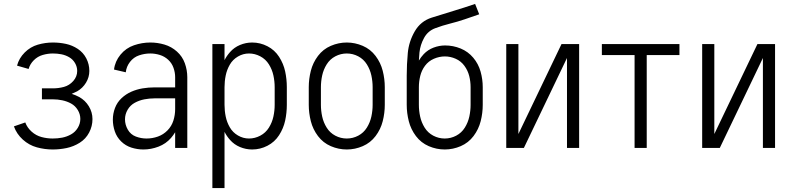

<svg xmlns="http://www.w3.org/2000/svg" viewBox="-20 -755 4040 980"><path d="M249 8Q208 8 168 -3Q128 -14 96.5 -42.5Q65 -71 51 -110L109 -130Q119 -103 141.5 -83Q164 -63 192 -55.5Q220 -48 249 -48Q274 -48 297.5 -52.5Q321 -57 342.5 -69Q364 -81 377 -102.5Q390 -124 390 -148Q390 -172 377 -193.5Q364 -215 343 -226.5Q322 -238 298 -243Q274 -248 250 -248H194V-304H250Q279 -304 306.5 -311.5Q334 -319 354 -341.5Q374 -364 374 -393Q374 -414 363 -433Q352 -452 333 -463Q314 -474 293 -478Q272 -482 250 -482Q224 -482 198 -474.5Q172 -467 152.5 -447.5Q133 -428 126 -403L67 -420Q77 -458 106 -487Q135 -516 173 -527Q211 -538 250 -538Q284 -538 316.5 -531Q349 -524 377 -505.5Q405 -487 420.5 -457Q436 -427 436 -393Q436 -361 419 -333Q402 -305 374 -289Q360 -282 346 -276Q365 -270 384 -260Q415 -243 433.5 -212.5Q452 -182 452 -147Q452 -111 435 -78.5Q418 -46 387 -26.5Q356 -7 320.5 0.5Q285 8 249 8Z M712 8Q681 8 651 -1.5Q621 -11 598.5 -33Q576 -55 566 -84.5Q556 -114 556 -144.5Q556 -175 567 -204Q578 -233 600.5 -254Q623 -275 650.5 -287Q678 -299 708 -304Q738 -309 769 -309H874V-361Q874 -385 865.5 -409Q857 -433 838.5 -450Q820 -467 796 -474.5Q772 -482 747 -482Q718 -482 690 -472.5Q662 -463 643.5 -439Q625 -415 622 -386L562 -400Q567 -442 595 -476Q623 -510 664 -524Q705 -538 747 -538Q784 -538 819.5 -527.5Q855 -517 883 -492Q911 -467 923.5 -432Q936 -397 936 -361V0H874V-80Q865 -65 853 -51Q827 -21 789 -6.5Q751 8 712 8ZM728 -48Q758 -48 786 -58Q814 -68 835 -89.5Q856 -111 865 -139.5Q874 -168 874 -198V-253H769Q743 -253 717 -248Q691 -243 668 -230.5Q645 -218 631.5 -195Q618 -172 618 -146Q618 -118 632.5 -93Q647 -68 673.5 -58Q700 -48 728 -48Z M1064 205V-530H1126V-448Q1137 -470 1154 -489Q1175 -513 1205 -525.5Q1235 -538 1267 -538Q1308 -538 1345 -519Q1382 -500 1404.5 -465Q1427 -430 1435.5 -390.5Q1444 -351 1444 -310V-220Q1444 -179 1435.5 -139.5Q1427 -100 1404.5 -65Q1382 -30 1345 -11Q1308 8 1267 8Q1235 8 1205 -4.5Q1175 -17 1154 -41Q1137 -60 1126 -82V205ZM1251 -48Q1281 -48 1308.5 -62.5Q1336 -77 1352.5 -103.5Q1369 -130 1375.5 -160Q1382 -190 1382 -220V-310Q1382 -340 1375.5 -370Q1369 -400 1352.5 -426.5Q1336 -453 1308.5 -467.5Q1281 -482 1251 -482Q1221 -482 1194.5 -466.5Q1168 -451 1153 -425Q1138 -399 1132 -369.5Q1126 -340 1126 -310V-220Q1126 -190 1132 -160.5Q1138 -131 1153 -105Q1168 -79 1194.5 -63.5Q1221 -48 1251 -48Z M1750 8Q1708 8 1668.5 -9Q1629 -26 1603 -60.5Q1577 -95 1566.5 -136.5Q1556 -178 1556 -220V-310Q1556 -352 1566.5 -393.5Q1577 -435 1603 -469.5Q1629 -504 1668.5 -521Q1708 -538 1750 -538Q1792 -538 1831.5 -521Q1871 -504 1897 -469.5Q1923 -435 1933.5 -393.5Q1944 -352 1944 -310V-220Q1944 -178 1933.5 -136.5Q1923 -95 1897 -60.5Q1871 -26 1831.5 -9Q1792 8 1750 8ZM1750 -48Q1781 -48 1808.5 -62.5Q1836 -77 1852.5 -103.5Q1869 -130 1875.5 -160Q1882 -190 1882 -220V-310Q1882 -340 1875.5 -370Q1869 -400 1852.5 -426.5Q1836 -453 1808.5 -467.5Q1781 -482 1750 -482Q1719 -482 1691.5 -467.5Q1664 -453 1647.5 -426.5Q1631 -400 1624.5 -370Q1618 -340 1618 -310V-220Q1618 -190 1624.5 -160Q1631 -130 1647.5 -103.5Q1664 -77 1691.5 -62.5Q1719 -48 1750 -48Z M2250 8Q2208 8 2168.5 -9Q2129 -26 2103 -60.5Q2077 -95 2066.5 -136.5Q2056 -178 2056 -220V-340Q2056 -354 2056 -369Q2056 -427 2061.5 -485Q2067 -543 2097 -595Q2127 -647 2183.5 -665Q2240 -683 2295 -699.5Q2350 -716 2405 -735L2426 -682Q2389 -669 2352 -656.5Q2315 -644 2277 -634.5Q2239 -625 2201.5 -611Q2164 -597 2144.5 -561.5Q2125 -526 2121 -487Q2119 -466 2118 -446Q2129 -464 2143 -479Q2164 -501 2193 -512Q2222 -523 2252 -523Q2293 -523 2331 -507.5Q2369 -492 2395.5 -460.5Q2422 -429 2433 -389.5Q2444 -350 2444 -310V-220Q2444 -178 2433.5 -136.5Q2423 -95 2397 -60.5Q2371 -26 2331.5 -9Q2292 8 2250 8ZM2250 -48Q2281 -48 2308.5 -62.5Q2336 -77 2352.5 -103.5Q2369 -130 2375.5 -160Q2382 -190 2382 -220V-310Q2382 -339 2375 -367Q2368 -395 2350.5 -419Q2333 -443 2306 -455Q2279 -467 2251 -467Q2222 -467 2194.5 -455Q2167 -443 2149.5 -419.5Q2132 -396 2125 -367.5Q2118 -339 2118 -310V-220Q2118 -190 2124.5 -160Q2131 -130 2147.5 -103.5Q2164 -77 2191.5 -62.5Q2219 -48 2250 -48Z M2564 0V-530H2626V-71L2846 -530H2936V0H2874V-459L2654 0H2592Z M3219 0V-474H3052V-530H3448V-474H3281V0Z M3564 0V-530H3626V-71L3846 -530H3936V0H3874V-459L3654 0H3592Z"/></svg>

Font: Iosevka SS01 Light
Style: Regular
Weight: 300
Monospace: yes
Designer: Belleve Invis
Foundry: Belleve Invis
Version: 2.3.3; ttfautohint (v1.8.3)